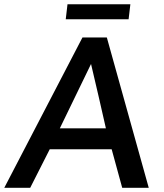

<svg xmlns="http://www.w3.org/2000/svg" viewBox="-55 -888 775 908"><path d="M255.9 -796.9 264.2 -867.7H561.5L553.2 -796.9ZM-34.7 0 335 -710.9H450.2L648.4 0H522.9L473.1 -182.1H180.2L87.9 0ZM228 -281.2H445.8Q413.6 -424.3 375.5 -585.4Q310.5 -450.7 228 -281.2Z"/></svg>

Font: Muli
Style: Semi-BoldItalic
Weight: 600
Italic angle: -7°
Designer: Vernon Adams
Foundry: newtypography
Version: Version 2.0; ttfautohint (v1.00rc1.2-2d82) -l 8 -r 50 -G 200